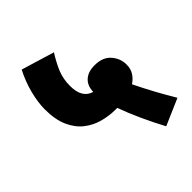

<svg xmlns="http://www.w3.org/2000/svg" viewBox="-194 -754 943 943"><g transform="rotate(-45 277.0 -282.5)"><path d="M416 67Q386 11 358 -50Q330 -111 310 -167Q305 -167 299 -167Q255 -167 211.5 -178.5Q168 -190 132 -218Q96 -246 74.5 -294Q53 -342 53 -414Q53 -460 67.5 -518Q82 -576 111 -632L283 -580Q254 -534 238 -494.5Q222 -455 222 -407Q222 -323 282 -306Q283 -348 308.5 -371Q334 -394 379 -394Q435 -394 464 -361Q493 -328 493 -285Q493 -256 479.5 -234.5Q466 -213 443 -198Q466 -150 497 -93Q528 -36 554 7Z"/></g></svg>

Font: Noto Sans SemiCondensed Black
Style: Regular
Weight: 900
Width: 4
Designer: Monotype Design Team
Foundry: Monotype Imaging Inc.
Version: Version 2.013; ttfautohint (v1.8.4.7-5d5b)